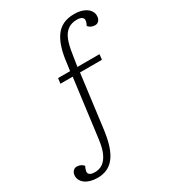

<svg xmlns="http://www.w3.org/2000/svg" viewBox="-274 -830 1019 1137"><g transform="rotate(-30 235.0 -262.0)"><path d="M56 156Q87 156 110 140Q133 124 149 90Q165 56 172 1L224 -400H140L145 -436H227L234 -486Q240 -540 253 -583Q266 -626 287 -656Q308 -686 339.5 -701.5Q371 -717 416 -717Q452 -717 477.5 -706.5Q503 -696 516 -679Q529 -662 529 -641Q529 -622 519 -609.5Q509 -597 492 -597Q478 -597 466 -602.5Q454 -608 446 -618L453 -634Q462 -656 452 -668Q442 -680 413 -680Q377 -680 352 -662.5Q327 -645 312.5 -609.5Q298 -574 290 -518L277 -436H428L424 -400H274L228 -43Q220 22 205 67.5Q190 113 168 140.5Q146 168 117.5 180.5Q89 193 54 193Q27 193 6 187Q-15 181 -29.5 170.5Q-44 160 -51.5 146Q-59 132 -59 117Q-59 98 -48.5 85.5Q-38 73 -22 73Q-8 73 4 78.5Q16 84 24 94L17 110Q11 125 13 135Q15 145 26 150.5Q37 156 56 156Z"/></g></svg>

Font: Literata 18pt ExtraLight
Style: Italic
Weight: 250
Italic angle: -2°
Designer: Latin by Veronika Burian and Jose Scaglione. Greek by Irene Vlachou. Cyrillic by Vera Evstafieva
Foundry: TypeTogether
Version: Version 3.103;gftools[0.9.29]